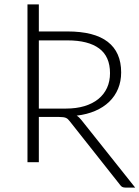

<svg xmlns="http://www.w3.org/2000/svg" viewBox="-20 -735 632 870"><path d="M278.5 -243Q325.5 -243 362.8 -254.2Q400 -265.5 425.8 -286.5Q451.5 -307.5 465 -337Q478.5 -366.5 478.5 -403.5Q478.5 -479 429.2 -515.5Q380 -552 285.5 -552H156V-243ZM592.5 115H548.5Q540 115 534.2 112.2Q528.5 109.5 523.5 102L296.5 -185Q292.5 -190.5 288.2 -194.5Q284 -198.5 278.8 -200.8Q273.5 -203 266.2 -204Q259 -205 248.5 -205H156V0H104.5V-715H156V-592.5H285.5Q407.5 -592.5 468.2 -545.5Q529 -498.5 529 -407Q529 -366.5 515 -332.8Q501 -299 474.8 -273.8Q448.5 -248.5 411.2 -232.5Q374 -216.5 327.5 -211Q339.5 -203.5 349 -191Z"/></svg>

Font: Lato 2
Style: Regular
Weight: 300
Designer: Lukasz Dziedzic with Adam Twardoch and Botio Nikoltchev
Foundry: tyPoland Lukasz Dziedzic
Version: Version 2.015; 2015-08-06; http://www.latofonts.com/